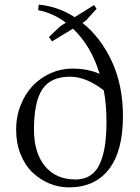

<svg xmlns="http://www.w3.org/2000/svg" viewBox="-20 -791 607 831"><path d="M351.1 -701.2 336.9 -691.9Q417 -627.9 464.6 -524.2Q512.2 -420.4 512.2 -288.1Q512.2 -137.7 451.7 -58.8Q391.1 20 277.8 20Q234.4 20 193.8 3.2Q153.3 -13.7 120.8 -44.4Q88.4 -75.2 69.1 -123.3Q49.8 -171.4 49.8 -230Q49.8 -286.6 69.6 -336.4Q89.4 -386.2 122.3 -420.4Q155.3 -454.6 199.7 -474.4Q244.1 -494.1 293 -494.1Q360.4 -494.1 411.1 -471.2Q375 -591.8 295.9 -667L205.1 -611.8L191.9 -630.9L240.2 -676.8L265.1 -692.9Q211.4 -733.9 145 -747.1L147.9 -771Q231 -763.2 303.2 -716.8L387.2 -769L397.9 -752.9ZM440.9 -264.2Q440.9 -336.9 429.2 -399.9Q353 -459 283.2 -459Q199.2 -459 163.1 -404.3Q127 -349.6 127 -230Q127 -130.4 174.3 -72.3Q221.7 -14.2 307.1 -14.2Q345.7 -14.2 372.8 -33Q399.9 -51.8 414.3 -87.2Q428.7 -122.6 434.8 -165.3Q440.9 -208 440.9 -264.2Z"/></svg>

Font: Junge
Style: Regular
Weight: 400
Designer: Alexei Vanyashin
Foundry: Cyreal (www.cyreal.org)
Version: Version 1.002